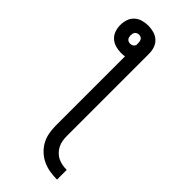

<svg xmlns="http://www.w3.org/2000/svg" viewBox="-294 -785 1037 1037"><g transform="rotate(45 225.0 -266.5)"><path d="M395 202Q367 202 339.5 197.5Q312 193 287 181.5Q262 170 241 150.5Q220 131 207 107Q194 83 189 55.5Q184 28 184 0V-528Q177 -527 169.5 -526.5Q162 -526 155 -526Q134 -526 113 -532Q92 -538 76 -552.5Q60 -567 53 -588Q46 -609 46 -630Q46 -652 53 -673Q60 -694 76 -708.5Q92 -723 113 -729Q134 -735 156 -735Q177 -735 198.5 -729Q220 -723 236 -708.5Q252 -694 259 -673Q266 -652 266 -630V0Q266 17 269 34Q272 51 280 66.5Q288 82 300.5 94.5Q313 107 328.5 114.5Q344 122 361 125Q378 128 395 128ZM155 -596Q165 -596 173 -601Q181 -606 184 -615V-630Q184 -637 182.5 -643.5Q181 -650 177.5 -655Q174 -660 167.5 -662.5Q161 -665 155 -665Q149 -665 142.5 -662.5Q136 -660 132 -655Q128 -650 126.5 -643.5Q125 -637 125 -630Q125 -624 126.5 -617.5Q128 -611 132 -606Q136 -601 142.5 -598.5Q149 -596 155 -596Z"/></g></svg>

Font: Iosevka Aile
Style: Regular
Weight: 400
Designer: Belleve Invis
Foundry: Belleve Invis
Version: Version 28.0.1; ttfautohint (v1.8.4)